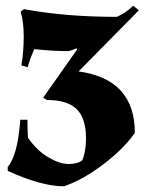

<svg xmlns="http://www.w3.org/2000/svg" viewBox="-20 -537 510 672"><path d="M76 -118Q76 -78 78 -55Q109 -10 149 13.5Q189 37 220 37Q251 37 268 24Q281 -7 281 -52Q281 -123 248.5 -155Q216 -187 144 -187L131 -195L250 -364L248 -368Q232 -361 220 -358Q167 -358 100 -365Q85 -332 77 -302L55 -308Q63 -356 63 -409.5Q63 -463 52 -496L64 -505Q208 -478 389 -478Q421 -492 446 -517L466 -501L255 -287Q452 -260 452 -72Q412 -15 340.5 39Q269 93 204 115Q124 115 7 61V47Q42 7 51 -118Z"/></svg>

Font: Almendra
Style: Bold
Weight: 700
Designer: Ana Sanfelippo
Foundry: Ana Sanfelippo
Version: Version 1.004